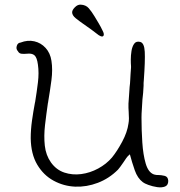

<svg xmlns="http://www.w3.org/2000/svg" viewBox="-20 -758 773 825"><path d="M404 -607Q387 -620 371 -632Q355 -644 337 -656Q321 -667 305.5 -679.5Q290 -692 290 -705Q290 -715 302 -727Q314 -739 327 -738Q349 -737 361.5 -722.5Q374 -708 386 -688Q395 -673 404 -658Q413 -643 421 -626Q429 -611 424.5 -604Q420 -597 404 -607ZM303 44Q254 42 210.5 18.5Q167 -5 140 -50.5Q113 -96 112 -164Q112 -201 117.5 -240Q123 -279 130 -316Q130 -317 131 -320Q138 -363 143 -404Q148 -445 143 -480Q139 -511 128 -520.5Q117 -530 94 -527Q94 -527 93 -527Q84 -526 73 -527Q62 -528 57 -538Q48 -547 52 -560.5Q56 -574 68 -575Q99 -587 127.5 -580.5Q156 -574 176 -552Q196 -530 201 -497Q207 -459 201 -413.5Q195 -368 187 -321V-319Q187 -318 186 -316Q179 -268 173.5 -221Q168 -174 172.5 -132.5Q177 -91 199 -60Q222 -28 256.5 -16.5Q291 -5 329 -10Q367 -15 402 -34Q437 -53 461 -81Q483 -108 505 -149Q527 -190 532 -227Q534 -237 534 -249.5Q534 -262 533 -275V-276Q532 -285 532 -294.5Q532 -304 532 -313Q533 -330 534.5 -348Q536 -366 537 -385Q539 -399 539.5 -413Q540 -427 541 -440Q542 -447 542 -454Q542 -461 543 -468Q543 -469 543 -474Q542 -484 542 -502Q542 -520 545 -539Q548 -558 556.5 -570Q565 -582 582 -578Q600 -574 602 -535.5Q604 -497 598 -414Q597 -407 597 -401.5Q597 -396 597 -390Q596 -374 595 -358.5Q594 -343 592 -330Q591 -308 589.5 -288.5Q588 -269 588 -252Q588 -199 591.5 -146Q595 -93 606 -55.5Q617 -18 640 -9Q642 -8 645 -7.5Q648 -7 654 -6H660Q672 -6 687 -2.5Q702 1 703 19Q703 38 689 43.5Q675 49 655 46Q635 43 617.5 36.5Q600 30 594 25Q571 8 559 -26.5Q547 -61 538 -95Q529 -88 522.5 -78.5Q516 -69 510 -60Q495 -38 487 -29Q449 9 400.5 27.5Q352 46 303 44Z"/></svg>

Font: Yuji Hentaigana Akebono
Style: Regular
Weight: 400
Designer: Kataoka Yuji
Foundry: Kinuta Font Factory
Version: Version 3.002